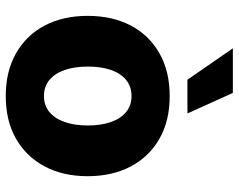

<svg xmlns="http://www.w3.org/2000/svg" viewBox="-100 -706 816 656"><g transform="rotate(90 308.0 -378.0)"><path d="M308.1 10.3Q223.6 10.3 161.9 -24.9Q100.1 -60.1 67.1 -123Q34.2 -186 34.2 -269.5Q34.2 -353.5 67.1 -416.5Q100.1 -479.5 161.9 -514.6Q223.6 -549.8 308.1 -549.8Q393.1 -549.8 454.3 -514.6Q515.6 -479.5 548.8 -416.5Q582 -353.5 582 -269.5Q582 -186 548.8 -123Q515.6 -60.1 454.3 -24.9Q393.1 10.3 308.1 10.3ZM308.1 -120.1Q340.3 -120.1 362.8 -138.9Q385.3 -157.7 397 -191.4Q408.7 -225.1 408.7 -270Q408.7 -315.4 397 -348.9Q385.3 -382.3 362.8 -400.9Q340.3 -419.4 308.1 -419.4Q275.9 -419.4 253.2 -400.9Q230.5 -382.3 219 -349.1Q207.5 -315.9 207.5 -270Q207.5 -225.1 219 -191.4Q230.5 -157.7 253.2 -138.9Q275.9 -120.1 308.1 -120.1ZM252.4 -610.4 145 -765.6H297.4L367.7 -610.4Z"/></g></svg>

Font: Inter 16pt ExtraBold
Style: Regular
Weight: 800
Version: Version 4.001;git-66647c0bb